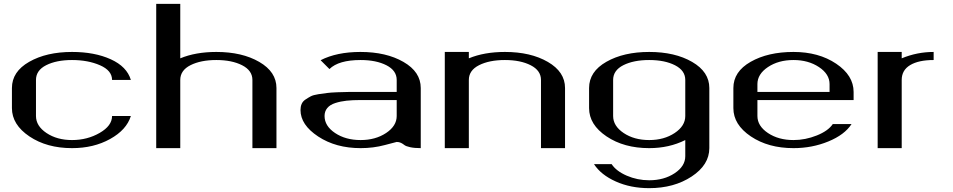

<svg xmlns="http://www.w3.org/2000/svg" viewBox="-20 -770 4956 998"><path d="M660.2 -354.5H562.5Q562.5 -403.3 500 -430.7Q437.5 -458 354.5 -458Q273.4 -458 220.2 -431.2Q167 -404.3 167 -354.5V-167Q167 -115.2 221.7 -78.6Q276.4 -42 354.5 -42Q433.6 -42 498 -79.1Q562.5 -116.2 562.5 -167H660.2Q637.7 -94.7 552.2 -47.4Q466.8 0 354.5 0Q223.6 0 132.8 -61Q42 -122.1 42 -208V-312.5Q42 -397.5 131.8 -448.7Q221.7 -500 354.5 -500Q471.7 -500 555.7 -461.9Q639.6 -423.8 660.2 -354.5Z M1417 0H1292V-354.5Q1292 -403.3 1238.8 -430.7Q1185.5 -458 1104.5 -458Q1023.4 -458 970.2 -431.2Q917 -404.3 917 -354.5V0H792V-750H917V-466.8Q997.1 -500 1104.5 -500Q1238.3 -500 1327.6 -448.2Q1417 -396.5 1417 -312.5Z M2167 0Q2133.8 0 2111.8 -4.9Q2089.8 -9.8 2082 -16.1Q2074.2 -22.5 2064.5 -27.3Q2054.7 -32.2 2042 -32.2Q2040 -32.2 1980.5 -16.1Q1920.9 0 1854.5 0Q1725.6 0 1633.8 -60.5Q1542 -121.1 1542 -198.2Q1542 -215.8 1547.9 -229.5Q1553.7 -243.2 1567.4 -252.4Q1581.1 -261.7 1594.7 -269Q1608.4 -276.4 1634.8 -280.3Q1661.1 -284.2 1679.7 -286.6Q1698.2 -289.1 1733.9 -290.5Q1769.5 -292 1791 -292Q1812.5 -292 1854.5 -292H2042V-354.5Q2042 -403.3 1988.8 -430.7Q1935.5 -458 1854.5 -458Q1740.2 -458 1692.4 -411.1L1646.5 -457Q1730.5 -500 1853.5 -500Q1987.3 -500 2077.1 -448.2Q2167 -396.5 2167 -312.5ZM2042 -250H1854.5Q1812.5 -250 1781.2 -246.6Q1750 -243.2 1722.7 -234.4Q1695.3 -225.6 1681.2 -208.5Q1667 -191.4 1667 -167Q1667 -115.2 1721.7 -78.6Q1776.4 -42 1854.5 -42Q1931.6 -42 1986.8 -78.6Q2042 -115.2 2042 -167Z M2917 0H2792V-354.5Q2792 -403.3 2738.8 -430.7Q2685.5 -458 2604.5 -458Q2523.4 -458 2470.2 -431.2Q2417 -404.3 2417 -354.5V0H2292V-500H2417V-466.8Q2497.1 -500 2604.5 -500Q2738.3 -500 2827.6 -448.2Q2917 -396.5 2917 -312.5Z M3542 42V-42Q3458 0 3354.5 0Q3223.6 0 3132.8 -61Q3042 -122.1 3042 -208V-312.5Q3042 -397.5 3131.8 -448.7Q3221.7 -500 3354.5 -500Q3488.3 -500 3577.6 -448.2Q3667 -396.5 3667 -312.5V0Q3667 86.9 3575.2 147.5Q3483.4 208 3354.5 208Q3257.8 208 3180.7 173.3Q3103.5 138.7 3067.4 83H3159.2Q3182.6 119.1 3237.8 143.1Q3293 167 3354.5 167Q3431.6 167 3486.8 130.4Q3542 93.8 3542 42ZM3542 -167V-354.5Q3542 -403.3 3488.8 -430.7Q3435.5 -458 3354.5 -458Q3273.4 -458 3220.2 -431.2Q3167 -404.3 3167 -354.5V-167Q3167 -115.2 3221.7 -78.6Q3276.4 -42 3354.5 -42Q3431.6 -42 3486.8 -78.6Q3542 -115.2 3542 -167Z M4417 -250H3917V-167Q3917 -115.2 3971.7 -78.6Q4026.4 -42 4104.5 -42Q4166 -42 4225.6 -65.9Q4285.2 -89.8 4308.6 -125H4406.2Q4370.1 -69.3 4285.6 -34.7Q4201.2 0 4104.5 0Q3973.6 0 3882.8 -61Q3792 -122.1 3792 -208V-312.5Q3792 -397.5 3881.8 -448.7Q3971.7 -500 4104.5 -500Q4235.4 -500 4326.2 -439Q4417 -377.9 4417 -292ZM3917 -292H4292V-333Q4292 -384.8 4236.8 -421.4Q4181.6 -458 4104.5 -458Q4026.4 -458 3971.7 -421.4Q3917 -384.8 3917 -333Z M4833 -500V-458Q4754.9 -458 4710.9 -431.6Q4667 -405.3 4667 -354.5V0H4542V-500H4667V-466.8Q4747.1 -500 4833 -500Z"/></svg>

Font: okolaks
Style: Bold
Weight: 600
Width: 8
Version: Version 000.6.0